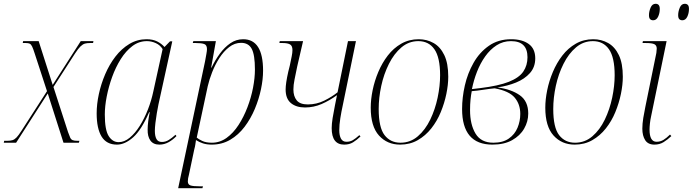

<svg xmlns="http://www.w3.org/2000/svg" viewBox="-42 -753 3655 1013"><path d="M-22 0 -20 -10H-7Q13 -10 24 -13.5Q35 -17 45.5 -28Q56 -39 72 -64L206 -272L141 -471Q133 -496 127.5 -507.5Q122 -519 115 -522.5Q108 -526 94 -526H78L80 -536H162L236 -305L384 -536H451L449 -526H433Q417 -526 406 -523Q395 -520 383 -508.5Q371 -497 354 -471L240 -294L317 -56Q324 -36 328.5 -26.5Q333 -17 341.5 -13.5Q350 -10 368 -10H377L374 0H293L210 -260L43 0Z M575 10Q520 10 494 -32.5Q468 -75 468 -155Q468 -203 479.5 -256.5Q491 -310 513 -361.5Q535 -413 567 -454.5Q599 -496 640.5 -521Q682 -546 731 -546Q764 -546 787 -534.5Q810 -523 826 -505L855 -535H867L794 -202Q790 -183 785.5 -156.5Q781 -130 778 -104.5Q775 -79 775 -63Q775 -35 783.5 -19.5Q792 -4 812 -4Q831 -4 847.5 -14Q864 -24 884 -42L889 -35Q871 -16 848 -3Q825 10 799 10Q767 10 751.5 -11.5Q736 -33 737 -70Q737 -88 740 -113Q743 -138 748 -161H745Q704 -67 660.5 -28.5Q617 10 575 10ZM584 -3Q614 -3 642.5 -26.5Q671 -50 695.5 -89Q720 -128 738.5 -175.5Q757 -223 767 -271L816 -494Q803 -515 780 -525.5Q757 -536 733 -536Q691 -536 656.5 -510Q622 -484 595 -441Q568 -398 549.5 -346.5Q531 -295 521 -243.5Q511 -192 511 -149Q511 -67 531.5 -35Q552 -3 584 -3Z M1040 -430Q1044 -453 1047 -469Q1050 -485 1050 -494Q1050 -515 1036 -520.5Q1022 -526 991 -526H975L978 -536H1097L1072 -396H1074Q1093 -436 1118 -470Q1143 -504 1173.5 -525Q1204 -546 1241 -546Q1346 -546 1346 -380Q1346 -335 1335 -282.5Q1324 -230 1302.5 -178.5Q1281 -127 1248.5 -84Q1216 -41 1172.5 -15.5Q1129 10 1075 10Q1049 10 1029 3.5Q1009 -3 992 -14Q990 -1 988.5 10Q987 21 983 35L955 168Q952 178 950.5 187.5Q949 197 949 204Q949 221 963.5 225.5Q978 230 1011 230H1029L1026 240H898ZM1076 0Q1118 0 1153.5 -25.5Q1189 -51 1216.5 -93.5Q1244 -136 1263.5 -187Q1283 -238 1293 -290Q1303 -342 1303 -386Q1303 -464 1286 -495.5Q1269 -527 1230 -527Q1196 -527 1167 -504.5Q1138 -482 1115.5 -447Q1093 -412 1077.5 -372.5Q1062 -333 1054 -298L996 -27Q1005 -19 1025 -9.5Q1045 0 1076 0Z M1774 10Q1708 10 1708 -77Q1708 -99 1713 -130.5Q1718 -162 1725 -196L1736 -251Q1696 -222 1654.5 -204Q1613 -186 1567 -186Q1521 -186 1493 -209Q1465 -232 1465 -281Q1465 -313 1479 -375L1487 -407Q1493 -436 1497 -455.5Q1501 -475 1501 -489Q1501 -511 1488.5 -518.5Q1476 -526 1449 -526H1432L1434 -536H1557L1526 -402Q1518 -363 1512 -333.5Q1506 -304 1506 -281Q1506 -245 1523.5 -223.5Q1541 -202 1582 -202Q1628 -202 1668.5 -222Q1709 -242 1739 -266L1794 -536H1836L1767 -200Q1759 -164 1753.5 -129Q1748 -94 1748 -66Q1748 -38 1757 -21.5Q1766 -5 1786 -5Q1805 -5 1819.5 -13.5Q1834 -22 1854 -40L1860 -33Q1840 -14 1820.5 -2Q1801 10 1774 10Z M2069 10Q2001 10 1957.5 -38Q1914 -86 1914 -185Q1914 -228 1924 -277Q1934 -326 1954 -373.5Q1974 -421 2004 -460Q2034 -499 2075 -522.5Q2116 -546 2167 -546Q2210 -546 2245.5 -526Q2281 -506 2302 -462.5Q2323 -419 2323 -348Q2323 -306 2313 -257.5Q2303 -209 2283.5 -161.5Q2264 -114 2233.5 -75.5Q2203 -37 2162 -13.5Q2121 10 2069 10ZM2071 0Q2123 0 2162.5 -34Q2202 -68 2228 -122Q2254 -176 2267 -238Q2280 -300 2280 -356Q2280 -450 2250 -493Q2220 -536 2165 -536Q2115 -536 2076 -503Q2037 -470 2010 -416Q1983 -362 1969.5 -299.5Q1956 -237 1956 -178Q1956 -80 1987 -40Q2018 0 2071 0Z M2556 10Q2396 10 2396 -178Q2396 -238 2410.5 -302Q2425 -366 2456.5 -421.5Q2488 -477 2537.5 -511.5Q2587 -546 2655 -546Q2713 -546 2747.5 -521Q2782 -496 2782 -445Q2782 -399 2754 -367.5Q2726 -336 2680.5 -317.5Q2635 -299 2582 -292Q2656 -282 2700.5 -250.5Q2745 -219 2745 -154Q2745 -112 2723.5 -74.5Q2702 -37 2660 -13.5Q2618 10 2556 10ZM2491 -288Q2589 -300 2643 -321.5Q2697 -343 2719 -375.5Q2741 -408 2741 -451Q2741 -536 2654 -536Q2612 -536 2578 -514Q2544 -492 2518 -455.5Q2492 -419 2474.5 -374Q2457 -329 2448 -283ZM2561 0Q2611 0 2642.5 -22Q2674 -44 2688.5 -79Q2703 -114 2703 -152Q2703 -203 2673.5 -238Q2644 -273 2568 -287Q2544 -285 2509 -279.5Q2474 -274 2447 -272Q2443 -252 2440.5 -227.5Q2438 -203 2438 -172Q2438 -96 2467 -48Q2496 0 2561 0Z M2990 10Q2922 10 2878.5 -38Q2835 -86 2835 -185Q2835 -228 2845 -277Q2855 -326 2875 -373.5Q2895 -421 2925 -460Q2955 -499 2996 -522.5Q3037 -546 3088 -546Q3131 -546 3166.5 -526Q3202 -506 3223 -462.5Q3244 -419 3244 -348Q3244 -306 3234 -257.5Q3224 -209 3204.5 -161.5Q3185 -114 3154.5 -75.5Q3124 -37 3083 -13.5Q3042 10 2990 10ZM2992 0Q3044 0 3083.5 -34Q3123 -68 3149 -122Q3175 -176 3188 -238Q3201 -300 3201 -356Q3201 -450 3171 -493Q3141 -536 3086 -536Q3036 -536 2997 -503Q2958 -470 2931 -416Q2904 -362 2890.5 -299.5Q2877 -237 2877 -178Q2877 -80 2908 -40Q2939 0 2992 0Z M3411 10Q3377 10 3362 -13.5Q3347 -37 3347 -74Q3347 -100 3352 -131Q3357 -162 3363 -190L3421 -474Q3423 -489 3423 -497Q3423 -513 3411 -519.5Q3399 -526 3365 -526H3348L3350 -536H3475L3394 -143Q3389 -121 3387 -101.5Q3385 -82 3385 -69Q3385 -5 3422 -5Q3442 -5 3458.5 -15Q3475 -25 3493 -43L3500 -35Q3480 -16 3459 -3Q3438 10 3411 10ZM3558 -646Q3548 -646 3542 -652Q3536 -658 3536 -673Q3536 -692 3544.5 -712.5Q3553 -733 3571 -733Q3581 -733 3587 -727Q3593 -721 3593 -706Q3593 -683 3584 -664.5Q3575 -646 3558 -646ZM3404 -646Q3394 -646 3388 -652Q3382 -658 3382 -673Q3382 -692 3390.5 -712.5Q3399 -733 3417 -733Q3439 -733 3439 -706Q3439 -683 3430 -664.5Q3421 -646 3404 -646Z"/></svg>

Font: Noto Serif Display SemiCondensed ExtraLight
Style: Italic
Weight: 200
Width: 4
Italic angle: -12°
Designer: Monotype Design Team
Foundry: Monotype Imaging Inc.
Version: Version 2.009